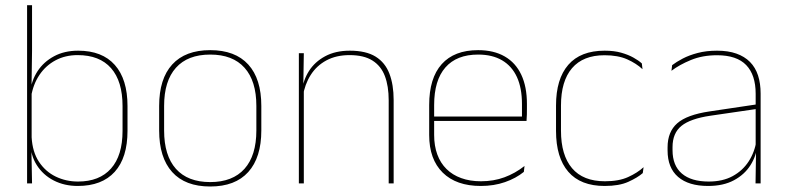

<svg xmlns="http://www.w3.org/2000/svg" viewBox="-20 -684 2930 716"><path d="M270 9.5Q220 9.5 180.2 -11Q140.5 -31.5 117 -68.5Q93.5 -105.5 93 -155.5H87L98 -172Q101 -117.5 125.2 -80.8Q149.5 -44 187.8 -25.5Q226 -7 271 -7Q351 -7 394 -55.5Q437 -104 437 -196V-288.5Q437 -381 394.2 -429.8Q351.5 -478.5 269.5 -478.5Q223.5 -478.5 187 -459Q150.5 -439.5 127 -404.5Q103.5 -369.5 96 -323L87 -341.5H92.5Q97.5 -384 120.2 -418.8Q143 -453.5 181.5 -474.2Q220 -495 271.5 -495Q361 -495 408.2 -441.8Q455.5 -388.5 455.5 -288.5V-196Q455.5 -96 407.8 -43.2Q360 9.5 270 9.5ZM81 0V-664.5H99.5V-494.5L97.5 -356L98 -346.5V-138L97 -130.5L99.5 0Z M764 11.5Q670.5 11.5 622 -42.5Q573.5 -96.5 573.5 -197.5V-289Q573.5 -390 622.2 -443.5Q671 -497 764 -497Q857 -497 905.8 -443.5Q954.5 -390 954.5 -289V-197.5Q954.5 -96.5 905.8 -42.5Q857 11.5 764 11.5ZM764 -5Q847.5 -5 891.8 -54.5Q936 -104 936 -197.5V-289Q936 -382 892 -431.2Q848 -480.5 764 -480.5Q680 -480.5 636 -431.2Q592 -382 592 -289V-197.5Q592 -104 636 -54.5Q680 -5 764 -5Z M1429.5 0V-310Q1429.5 -363 1415.2 -400.5Q1401 -438 1369 -458.2Q1337 -478.5 1283.5 -478.5Q1234 -478.5 1197.2 -458.8Q1160.5 -439 1138.5 -404.2Q1116.5 -369.5 1109.5 -325L1100.5 -344H1106Q1110.5 -385 1132.2 -419.2Q1154 -453.5 1192.5 -474.2Q1231 -495 1284.5 -495Q1345 -495 1380.8 -472.8Q1416.5 -450.5 1432.2 -409.2Q1448 -368 1448 -311V0ZM1094.5 0V-485.5H1113L1111 -358.5H1113V0Z M1773 9.5Q1681.5 9.5 1631 -40.2Q1580.5 -90 1580.5 -180.5V-292.5Q1580.5 -392.5 1627.2 -444.8Q1674 -497 1763 -497Q1821.5 -497 1862.2 -473.5Q1903 -450 1924 -405.2Q1945 -360.5 1945 -296.5V-279.5Q1945 -268.5 1944.8 -257.5Q1944.5 -246.5 1943.5 -233H1926.5Q1926.5 -250.5 1926.5 -266.5Q1926.5 -282.5 1926.5 -296Q1926.5 -355.5 1907.8 -396.5Q1889 -437.5 1852.5 -459Q1816 -480.5 1763 -480.5Q1683 -480.5 1641 -432.5Q1599 -384.5 1599 -292.5V-243.5V-239.5V-181Q1599 -140 1610.8 -108Q1622.5 -76 1645 -53.8Q1667.5 -31.5 1700 -19.8Q1732.5 -8 1773.5 -8Q1821 -8 1861 -22.8Q1901 -37.5 1936 -65L1933.5 -43Q1904 -19 1863 -4.8Q1822 9.5 1773 9.5ZM1589 -233V-249.5H1937V-233Z M2235 9.5Q2145 9.5 2099.2 -43.5Q2053.5 -96.5 2053.5 -196V-290.5Q2053.5 -389.5 2099.2 -442.2Q2145 -495 2235 -495Q2270 -495 2296.5 -487.5Q2323 -480 2342.2 -469.2Q2361.5 -458.5 2373.5 -447.5L2376 -426Q2353 -447.5 2318.8 -462.8Q2284.5 -478 2234.5 -478Q2154.5 -478 2113.2 -429.8Q2072 -381.5 2072 -290.5V-196.5Q2072 -105.5 2113.2 -56.8Q2154.5 -8 2236 -8Q2288 -8 2322.5 -23.8Q2357 -39.5 2380 -60.5L2377 -38.5Q2357.5 -21.5 2323.2 -6Q2289 9.5 2235 9.5Z M2797.5 0 2799.5 -128 2798 -131.5V-292V-334.5Q2798 -404.5 2762.8 -441.2Q2727.5 -478 2654 -478Q2599.5 -478 2556.5 -460.2Q2513.5 -442.5 2484 -420L2486.5 -441Q2502 -453 2525.8 -465.5Q2549.5 -478 2581.8 -486.5Q2614 -495 2654 -495Q2695.5 -495 2726 -484.2Q2756.5 -473.5 2776.8 -453Q2797 -432.5 2806.8 -402.8Q2816.5 -373 2816.5 -335V0ZM2620.5 9.5Q2548 9.5 2508.8 -24.2Q2469.5 -58 2469.5 -123V-134.5Q2469.5 -192.5 2505.5 -224.2Q2541.5 -256 2626 -268.5L2807 -295.5L2807.5 -278.5L2629.5 -252.5Q2554.5 -241.5 2521.2 -214.5Q2488 -187.5 2488 -135.5V-124Q2488 -66.5 2522.8 -36.8Q2557.5 -7 2623 -7Q2675 -7 2712.2 -27.2Q2749.5 -47.5 2772 -82.2Q2794.5 -117 2801 -160.5L2810.5 -142H2804.5Q2800.5 -102.5 2778.5 -67.8Q2756.5 -33 2717 -11.8Q2677.5 9.5 2620.5 9.5Z"/></svg>

Font: Anek Odia Thin
Style: Regular
Weight: 250
Version: Version 1.003